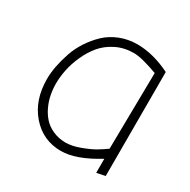

<svg xmlns="http://www.w3.org/2000/svg" viewBox="-122 -630 738 744"><g transform="rotate(30 247.0 -257.5)"><path d="M437 -475.1Q359.4 -513.2 289.1 -513.2Q247.6 -513.2 211.7 -498.8Q175.8 -484.4 150.6 -460.4Q125.5 -436.5 105.7 -406.5Q85.9 -376.5 74.7 -343.3Q63.5 -310.1 57.6 -279.5Q51.8 -249 51.8 -222.2Q51.8 -127.4 104.5 -67.1Q157.2 -6.8 237.8 -6.8Q304.7 -6.8 398.9 -64.9V-2L437 -9.8ZM235.8 -43.9Q205.1 -44.4 179.9 -55.7Q154.8 -66.9 138.4 -85Q122.1 -103 111.1 -126.7Q100.1 -150.4 95.5 -174.8Q90.8 -199.2 90.8 -224.1Q90.8 -253.4 97.4 -285.9Q104 -318.4 119.4 -352.8Q134.8 -387.2 157.5 -414.6Q180.2 -441.9 215.6 -459.5Q251 -477.1 293.9 -477.1Q328.6 -477.1 401.9 -450.2L397 -108.9Q378.9 -95.7 358.2 -83.3Q337.4 -70.8 301.5 -57.4Q265.6 -43.9 235.8 -43.9Z"/></g></svg>

Font: Comic Neue Angular Light
Style: Regular
Weight: 300
Designer: Craig Rozynski
Foundry: Craig Rozynski
Version: Version 2.003